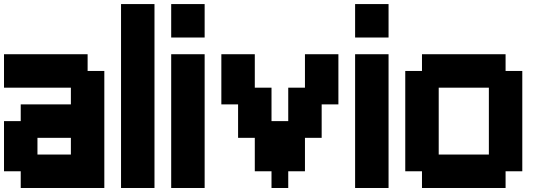

<svg xmlns="http://www.w3.org/2000/svg" viewBox="-20 -937 2707 957"><path d="M0 -83.3V-333.3H83.3V-416.7H333.3V-500H0V-666.7H416.7V-583.3H500V0H83.3V-83.3ZM166.7 -166.7H333.3V-250H166.7Z M583.3 0V-916.7H750V0Z M833.3 0V-666.7H1000V0ZM833.3 -750V-916.7H1000V-750Z M1083.3 -416.7V-666.7H1250V-500H1333.3V-333.3H1416.7V-500H1500V-666.7H1666.7V-416.7H1583.3V-250H1500V-83.3H1416.7V0H1333.3V-83.3H1250V-250H1166.7V-416.7Z M1750 0V-666.7H1916.7V0ZM1750 -750V-916.7H1916.7V-750Z M2000 -83.3V-583.3H2083.3V-666.7H2500V-583.3H2583.3V-83.3H2500V0H2083.3V-83.3ZM2166.7 -166.7H2416.7V-500H2166.7Z"/></svg>

Font: Galmuri11 Bold
Style: Regular
Weight: 700
Designer: Lee Minseo (quiple)
Version: Version 2.397;hotconv 1.1.1;makeotfexe 2.6.0 DEVELOPMENT